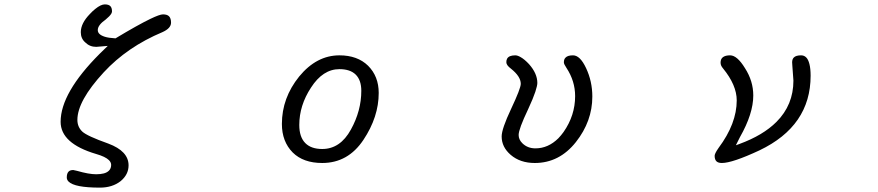

<svg xmlns="http://www.w3.org/2000/svg" viewBox="-20 -735 4040 883"><path d="M287.1 81.1Q287.1 91.8 295.4 100.1Q323.2 127.9 439.5 127.9Q496.6 127.9 534.7 98.1Q571.3 67.9 571.3 25.4Q571.3 -40 478 -74.7Q380.4 -109.4 358.4 -129.9Q335.9 -151.4 335.9 -183.6Q335.9 -271 457 -402.3Q565.4 -519.5 727.5 -587.4Q766.6 -605 766.6 -630.9Q766.6 -650.9 757.3 -660.2Q748.5 -668.9 729.5 -668.9Q714.4 -668.9 670.9 -647.9Q614.3 -620.6 511.2 -558.6Q479 -560.5 462.2 -565.9Q445.3 -571.3 437.5 -578.9Q429.7 -586.4 429.7 -596.7Q429.7 -619.6 465.8 -645Q484.9 -660.6 491.7 -671.9Q495.1 -678.2 495.1 -682.6Q495.1 -699.2 487.3 -707Q479.5 -714.8 461.9 -714.8Q443.8 -714.8 418 -693.8Q406.2 -684.6 393.6 -670.9Q351.6 -627.9 351.6 -586.9Q351.6 -557.6 372.1 -540Q392.6 -519.5 422.4 -519.5L475.6 -523.9Q450.2 -499.5 439 -488.3Q258.8 -308.1 258.8 -174.8Q258.8 -75.2 421.9 -26.9Q464.8 -14.6 481 1.5Q491.2 11.7 491.2 23.4Q491.2 39.6 481 49.8Q472.2 58.6 457.5 62.5Q442.9 66.4 421.9 66.4Q388.7 66.4 334.5 50.8L316.9 46.9Q302.2 46.9 295.4 54.2Q287.1 62.5 287.1 81.1Z M1461.9 -49.8Q1411.1 -49.8 1384.3 -76.7Q1356.4 -104.5 1356.4 -160.2Q1356.4 -250 1410.2 -332Q1464.8 -417 1541 -417Q1590.8 -417 1616.2 -391.6Q1641.6 -366.2 1641.6 -317.4Q1641.6 -225.6 1593.8 -139.2Q1544.9 -49.8 1461.9 -49.8ZM1461.9 14.6Q1580.6 14.6 1651.4 -91.8Q1721.7 -197.3 1721.7 -307.6Q1721.7 -383.8 1672.9 -432.6Q1624 -480.5 1541 -480.5Q1436 -480.5 1356 -383.3Q1276.4 -284.7 1276.4 -165Q1276.4 -84 1326.2 -33.7Q1375 14.6 1461.9 14.6Z M2704.1 -291Q2704.1 -360.8 2675.3 -421.9Q2647.9 -480.5 2615.2 -480.5Q2590.8 -480.5 2581.1 -470.2Q2573.2 -462.9 2573.2 -448.2Q2573.2 -440.4 2585 -422.9Q2625 -362.3 2625 -293Q2625 -204.1 2571.8 -127.9Q2561 -112.8 2547.9 -99.1Q2501 -52.7 2442.4 -52.7Q2405.8 -52.7 2381.8 -76.7Q2365.2 -93.3 2365.2 -114.3Q2365.2 -141.1 2408.7 -232.4Q2432.6 -284.2 2441.9 -312.7Q2451.2 -341.3 2451.2 -353.5Q2451.2 -397 2413.1 -439.9Q2392.1 -462.4 2374.5 -472.2Q2360.4 -480.5 2349.6 -480.5Q2320.3 -480.5 2312 -464.8Q2308.6 -458.5 2308.6 -448.7Q2308.6 -435.1 2329.6 -419.4Q2375 -383.3 2375 -349.6Q2375 -328.6 2330.6 -234.4Q2287.1 -142.1 2287.1 -107.4Q2287.1 -58.6 2328.6 -22.9Q2372.1 14.6 2439.5 14.6Q2552.2 14.6 2628.4 -81.5Q2704.1 -177.2 2704.1 -291Z M3266.6 -18.6Q3266.6 -1.5 3274.7 6.6Q3282.7 14.6 3299.8 14.6Q3348.1 14.6 3472.7 -43.5Q3708 -155.8 3708 -386.7Q3708 -418.9 3702.6 -440.2Q3697.3 -461.4 3687.7 -470.9Q3678.2 -480.5 3664.1 -480.5Q3640.6 -480.5 3630.9 -470.7Q3623 -462.9 3623 -448.2L3624 -432.1L3628.9 -364.3Q3628.9 -252.4 3550.8 -174.3Q3489.3 -112.8 3380.4 -72.8L3364.3 -66.9L3382.8 -104Q3444.3 -211.9 3444.3 -295.9Q3444.3 -362.3 3406.2 -421.4Q3370.1 -480.5 3337.9 -480.5Q3303.7 -480.5 3295.9 -460Q3293.9 -453.6 3293.9 -446.8Q3293.9 -439.9 3296.6 -433.6Q3299.3 -427.2 3305.2 -420.4Q3368.2 -343.3 3368.2 -273.4Q3368.2 -166.5 3284.7 -54.7Q3274.4 -40 3270.5 -31.5Q3266.6 -22.9 3266.6 -18.6Z"/></svg>

Font: YuPearl-Light
Style: Light
Weight: 300
Designer: Max Yao
Foundry: Max-Everyday
Version: Version 1.011; ttfautohint (v1.8.3)